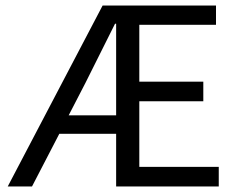

<svg xmlns="http://www.w3.org/2000/svg" viewBox="-20 -676 862 696"><path d="M290 -376 229 -258H401V-590H397Q344 -483 290 -376ZM8 0 352 -656H763V-586H485V-380H717V-309H485V-71H773V0H401V-191H195L96 0Z"/></svg>

Font: Giro Regular
Style: Regular
Weight: 400
Designer: Paul D. Hunt
Foundry: Adobe Systems Incorporated
Version: Version 1.000;PS 1.0;hotconv 1.0.88;makeotf.lib2.5.647800